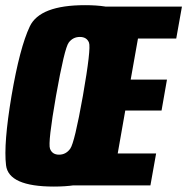

<svg xmlns="http://www.w3.org/2000/svg" viewBox="-24 -700 707 725"><path d="M179.5 4.5Q8.5 4.5 -1.2 -76Q-11 -156.5 19.5 -338Q50.5 -520 88.5 -600.2Q126.5 -680.5 297.2 -680.5Q468 -680.5 477.8 -599.8Q487.5 -519 457 -338Q426 -155.5 388 -75.5Q350 4.5 179.5 4.5ZM199 -116Q225 -116 241.2 -138.5Q257.5 -161 289 -338Q320.5 -518 312 -539.2Q303.5 -560.5 277.5 -560.5Q251.5 -560.5 235.5 -539.2Q219.5 -518 187.5 -338Q156.5 -161 164.8 -138.5Q173 -116 199 -116ZM230 0 349 -675H663L641.5 -554.5H497L469.5 -399.5H606.5L586 -282.5H449L420.5 -120.5H565.5L544 0Z"/></svg>

Font: Anybody Condensed ExtraBold
Style: Italic
Weight: 800
Width: 3
Italic angle: -10°
Designer: Tyler Finck
Foundry: Etcetera Type Company
Version: Version 1.010; ttfautohint (v1.8.3) -l 8 -r 50 -G 200 -x 14 